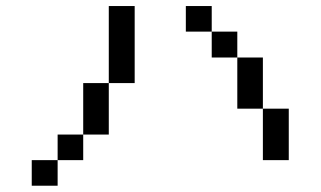

<svg xmlns="http://www.w3.org/2000/svg" viewBox="-20 -629 1040 623"><path d="M583 -526.4V-609.4H667V-526.4ZM83 -26.4V-109.4H167V-26.4ZM833 -276.4H750V-442.4H667V-526.4H750V-442.4H833ZM833 -276.4H917V-109.4H833ZM333 -359.4V-192.4H250V-109.4H167V-192.4H250V-359.4ZM333 -359.4V-609.4H417V-359.4Z"/></svg>

Font: KH Dot kagurazaka 12
Style: Regular
Weight: 400
Designer: Original version for X68000 by Keitarou Hiraki (http://hp.vector.co.jp/authors/VA000874/) / TrueType conversion by Homem
Version: Version 1.00.20150527